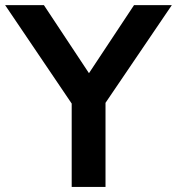

<svg xmlns="http://www.w3.org/2000/svg" viewBox="-48 -739 699 759"><path d="M369.1 0V-332.5L631.3 -718.8H481.9L303.7 -449.7L125.5 -718.8H-27.8L235.4 -329.6V0Z"/></svg>

Font: Winston SemiBold
Style: Regular
Weight: 600
Designer: Vernon Adams, Kim Jin-seong, David Berlow, Cristiano Sobral
Foundry: The Winston Project Authors
Version: Version 3.004